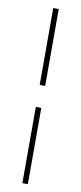

<svg xmlns="http://www.w3.org/2000/svg" viewBox="-95 -745 384 910"><g transform="rotate(10 97.0 -289.5)"><path d="M110.4 -710.9V-340.8H84V-710.9ZM110.4 131.8H84V-235.4H110.4Z"/></g></svg>

Font: Vazirmatn RD Thin
Style: Regular
Weight: 100
Designer: Saber Rastikerdar
Foundry: Saber Rastikerdar
Version: Version 32.102